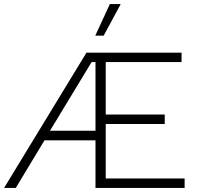

<svg xmlns="http://www.w3.org/2000/svg" viewBox="-21 -917 963 937"><path d="M495 -46H880V0H445V-232H196L56 0H-1L401 -660H865V-614H495V-358H783V-312H495ZM223 -279H445V-614H426ZM515 -897H568L485 -743H444Z"/></svg>

Font: Work Sans Light
Style: Regular
Weight: 300
Designer: Wei Huang
Foundry: Wei Huang
Version: Version 2.012; ttfautohint (v1.8.3)